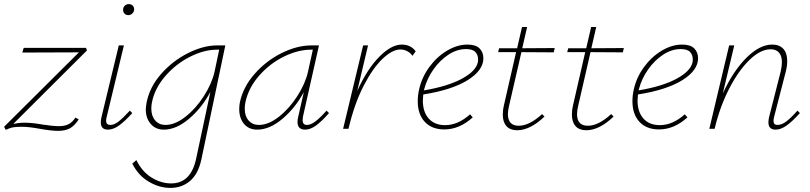

<svg xmlns="http://www.w3.org/2000/svg" viewBox="-21 -630 3960 939"><path d="M348 -55 364 -46Q343 -14 320 -2Q297 10 264 10Q230 10 174 0Q120 -10 86 -10Q43 -10 25.5 -2.5Q8 5 7 5L-1 -10L365 -374L88 -373L95 -396H400L404 -383L44 -24Q72 -30 95 -30Q136 -30 186 -21Q238 -13 268 -13Q295 -13 314 -22.5Q333 -32 348 -55Z M581 -582Q581 -594 589 -602Q597 -610 609 -610Q621 -610 628.5 -602Q636 -594 635 -581Q633 -570 625 -563Q617 -556 607 -556Q595 -556 588 -563.5Q581 -571 581 -582ZM472 -31Q472 -43 475 -56L560 -408H585L501 -59Q498 -49 498 -40Q498 -19 519 -19Q538 -19 560 -36.5Q582 -54 614 -89L626 -77Q590 -37 561.5 -16.5Q533 4 507 4Q472 4 472 -31Z M1081 -408 964 149Q949 220 909 254.5Q869 289 812 289Q758 289 706.5 258.5Q655 228 626 170L646 153Q674 210 720.5 238.5Q767 267 816 267Q912 267 938 147L1008 -181Q967 -103 904 -49.5Q841 4 780 4Q740 4 716 -24Q692 -52 692 -95Q692 -105 696 -129Q711 -205 767.5 -269Q824 -333 899 -370.5Q974 -408 1042 -408ZM1028 -278 1051 -387H1039Q977 -387 908.5 -352.5Q840 -318 788 -258.5Q736 -199 722 -129Q719 -114 719 -99Q719 -63 738 -41Q757 -19 788 -19Q835 -19 886 -59Q937 -99 976 -160Q1015 -221 1028 -278Z M1588 -77Q1553 -37 1525 -16.5Q1497 4 1471 4Q1434 4 1434 -34Q1434 -45 1437 -57L1465 -180Q1424 -103 1361 -49.5Q1298 4 1237 4Q1196 4 1172.5 -24Q1149 -52 1149 -96Q1149 -113 1152 -129Q1168 -205 1224.5 -269Q1281 -333 1356.5 -370.5Q1432 -408 1503 -408H1539L1461 -61Q1459 -47 1459 -43Q1459 -19 1480 -19Q1499 -19 1522 -36.5Q1545 -54 1576 -89ZM1485 -278 1509 -387H1500Q1436 -387 1367 -353Q1298 -319 1246 -259.5Q1194 -200 1179 -129Q1176 -113 1176 -98Q1176 -62 1195 -40.5Q1214 -19 1245 -19Q1292 -19 1343 -59Q1394 -99 1433 -160Q1472 -221 1485 -278Z M2012 -379 1996 -357Q1986 -372 1970 -380Q1954 -388 1937 -388Q1898 -388 1850 -342.5Q1802 -297 1757.5 -210.5Q1713 -124 1685 -7L1683 0H1657L1755 -408H1779L1726 -185Q1775 -293 1834 -352.5Q1893 -412 1944 -412Q1988 -412 2012 -379Z M2343 -345Q2343 -286 2266 -238Q2189 -190 2049 -168Q2047 -148 2047 -138Q2047 -83 2075.5 -50.5Q2104 -18 2156 -18Q2219 -18 2278 -71L2291 -56Q2226 3 2152 3Q2091 3 2056.5 -34Q2022 -71 2022 -135Q2022 -165 2029 -194Q2042 -252 2078.5 -302Q2115 -352 2165 -382Q2215 -412 2265 -412Q2306 -412 2324.5 -393Q2343 -374 2343 -345ZM2317 -341Q2317 -361 2304 -375.5Q2291 -390 2258 -390Q2214 -390 2172 -362.5Q2130 -335 2098.5 -290Q2067 -245 2054 -195L2052 -188Q2167 -207 2237 -244.5Q2307 -282 2316 -326Q2317 -330 2317 -341Z M2469 -114Q2463 -90 2463 -72Q2463 -15 2516 -15Q2568 -15 2630 -72L2642 -60Q2572 7 2508 7Q2474 7 2456 -13Q2438 -33 2438 -69Q2438 -93 2443 -113L2503 -375H2415L2420 -394H2508L2532 -498H2557L2533 -394L2692 -395L2687 -374L2529 -375Z M2807 -114Q2801 -90 2801 -72Q2801 -15 2854 -15Q2906 -15 2968 -72L2980 -60Q2910 7 2846 7Q2812 7 2794 -13Q2776 -33 2776 -69Q2776 -93 2781 -113L2841 -375H2753L2758 -394H2846L2870 -498H2895L2871 -394L3030 -395L3025 -374L2867 -375Z M3393 -345Q3393 -286 3316 -238Q3239 -190 3099 -168Q3097 -148 3097 -138Q3097 -83 3125.5 -50.5Q3154 -18 3206 -18Q3269 -18 3328 -71L3341 -56Q3276 3 3202 3Q3141 3 3106.5 -34Q3072 -71 3072 -135Q3072 -165 3079 -194Q3092 -252 3128.5 -302Q3165 -352 3215 -382Q3265 -412 3315 -412Q3356 -412 3374.5 -393Q3393 -374 3393 -345ZM3367 -341Q3367 -361 3354 -375.5Q3341 -390 3308 -390Q3264 -390 3222 -362.5Q3180 -335 3148.5 -290Q3117 -245 3104 -195L3102 -188Q3217 -207 3287 -244.5Q3357 -282 3366 -326Q3367 -330 3367 -341Z M3891 -77Q3855 -37 3826.5 -16.5Q3798 4 3772 4Q3737 4 3737 -32Q3737 -43 3740 -56L3797 -280Q3803 -306 3803 -326Q3803 -356 3789 -372.5Q3775 -389 3748 -389Q3698 -389 3644 -336.5Q3590 -284 3544.5 -195Q3499 -106 3474 0H3448L3545 -408H3570L3514 -173Q3564 -282 3629 -347Q3694 -412 3756 -412Q3791 -412 3810 -391Q3829 -370 3829 -331Q3829 -307 3822 -280L3765 -59Q3762 -47 3762 -39Q3762 -19 3781 -19Q3802 -19 3824.5 -36Q3847 -53 3879 -89Z"/></svg>

Font: Ysabeau Infant Extralight
Style: Italic
Weight: 200
Italic angle: -12°
Designer: Christian Thalmann (Catharsis Fonts)
Version: Version 0.003